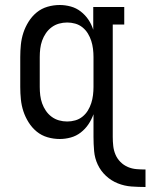

<svg xmlns="http://www.w3.org/2000/svg" viewBox="-20 -548 602 768"><path d="M562 200Q534 200 506 198Q478 196 451.5 185.5Q425 175 404 155.5Q383 136 371 110.5Q359 85 356.5 56.5Q354 28 354 0V-91Q346 -69 333.5 -50.5Q321 -32 303 -18Q285 -4 263 2Q241 8 219 8Q194 8 170 1Q146 -6 127 -21.5Q108 -37 94.5 -58.5Q81 -80 73.5 -103Q66 -126 63.5 -150.5Q61 -175 61 -200V-320Q61 -345 63.5 -369.5Q66 -394 73.5 -417Q81 -440 94.5 -461.5Q108 -483 127 -498.5Q146 -514 170 -521Q194 -528 219 -528Q241 -528 263 -522Q285 -516 303 -502Q321 -488 333.5 -469.5Q346 -451 353 -429V-520H477V-450H431V0Q431 18 433 36Q435 54 442 70.5Q449 87 462 100Q475 113 491.5 120Q508 127 526 128.5Q544 130 562 130ZM249 -62Q265 -62 281 -66.5Q297 -71 310 -81.5Q323 -92 331.5 -106Q340 -120 345 -135.5Q350 -151 352 -167.5Q354 -184 354 -200V-320Q354 -336 352 -352.5Q350 -369 345 -384.5Q340 -400 331.5 -414Q323 -428 310 -438.5Q297 -449 281 -453.5Q265 -458 249 -458Q232 -458 216 -453.5Q200 -449 186.5 -439Q173 -429 163.5 -415Q154 -401 148.5 -385.5Q143 -370 141 -353.5Q139 -337 139 -320V-200Q139 -183 141 -166.5Q143 -150 148.5 -134.5Q154 -119 163.5 -105Q173 -91 186.5 -81Q200 -71 216 -66.5Q232 -62 249 -62Z"/></svg>

Font: Iosevka Gothic
Style: Regular
Weight: 400
Monospace: yes
Designer: Belleve Invis
Foundry: Belleve Invis
Version: Version 15.5.1; ttfautohint (v1.8.4)